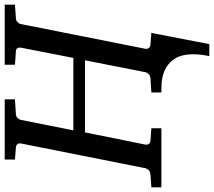

<svg xmlns="http://www.w3.org/2000/svg" viewBox="-82 -644 916 822"><g transform="rotate(-90 376.0 -233.0)"><path d="M767.1 -627 710 -623Q699.2 -622.6 692.4 -616Q685.5 -609.4 684.1 -602.1L578.1 -68.8Q576.7 -61.5 581.1 -54.7Q585.4 -47.9 596.2 -46.9L646 -43L598.1 205.1H546.9Q568.4 98.6 530.5 49.3Q492.7 0 410.2 0H391.1V-43L453.1 -46.9Q463.4 -47.9 470 -54.7Q476.6 -61.5 478 -68.8L528.8 -327.1H220.2L168 -68.8Q166.5 -61.5 170.4 -54.7Q174.3 -47.9 185.1 -46.9L237.8 -43V0H-15.1V-43L41 -46.9Q51.8 -47.9 58.6 -54.7Q65.4 -61.5 66.9 -68.8L172.9 -602.1Q174.3 -609.4 169.9 -616Q165.5 -622.6 154.8 -623L104 -627V-670.9H361.8V-627L298.8 -623Q288.6 -622.6 282 -616Q275.4 -609.4 273.9 -602.1L229 -377H539.1L583 -602.1Q584.5 -609.4 581.1 -616Q577.6 -622.6 566.9 -623L509.8 -627V-670.9H767.1Z"/></g></svg>

Font: Charis
Style: Italic
Weight: 400
Italic angle: -11°
Designer: Walt Agee, Miriam Martin, Annie Olsen, Victor Gaultney, Lorna Priest, Alan Ward, Bob Hallissy, Martin Hosken, Sharon Cor
Foundry: SIL Global
Version: Version 7.000